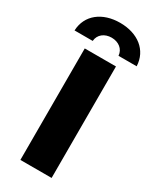

<svg xmlns="http://www.w3.org/2000/svg" viewBox="-256 -980 851 1044"><g transform="rotate(30 169.0 -458.5)"><path d="M267 0V-700H71V0ZM88 -757C91 -798 125 -824 169 -824C213 -824 247 -798 250 -757H364C360 -856 280 -917 169 -917C58 -917 -22 -856 -26 -757Z"/></g></svg>

Font: Montserrat-Alt1 ExtBd
Style: Regular
Weight: 800
Designer: Differentunic
Foundry: Differentunic
Version: Version 7.222